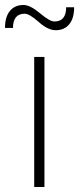

<svg xmlns="http://www.w3.org/2000/svg" viewBox="-33 -749 317 769"><path d="M61 -729Q88 -729 127 -696Q166 -663 185 -663Q232 -663 232 -720H264Q264 -676 244.5 -652Q225 -628 190 -628Q159 -628 122 -661Q85 -694 66 -694Q19 -694 19 -637H-13Q-13 -681 6.5 -705Q26 -729 61 -729ZM145 -521V0H104V-521Z"/></svg>

Font: Montserrat Ultra Light
Style: Regular
Weight: 200
Designer: Julieta Ulanovsky
Foundry: Julieta Ulanovsky
Version: Version 3.100;PS 003.100;hotconv 1.0.88;makeotf.lib2.5.64775